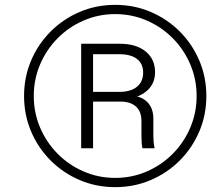

<svg xmlns="http://www.w3.org/2000/svg" viewBox="-20 -755 900 790"><path d="M454 15Q376 15 308 -14Q240 -43 188.5 -94.5Q137 -146 108 -214Q79 -282 79 -360Q79 -438 108 -506Q137 -574 188.5 -625.5Q240 -677 308 -706Q376 -735 454 -735Q532 -735 600 -706Q668 -677 719.5 -625.5Q771 -574 800 -506Q829 -438 829 -360Q829 -282 800 -214Q771 -146 719.5 -94.5Q668 -43 600 -14Q532 15 454 15ZM454 -23Q523 -23 584 -49.5Q645 -76 691 -122.5Q737 -169 763 -230Q789 -291 789 -360Q789 -429 763 -490Q737 -551 691 -597.5Q645 -644 584 -670.5Q523 -697 454 -697Q385 -697 324 -670.5Q263 -644 217 -597.5Q171 -551 145 -490Q119 -429 119 -360Q119 -291 145 -230Q171 -169 217 -122.5Q263 -76 324 -49.5Q385 -23 454 -23ZM314 -145V-575H473Q540 -575 579 -543.5Q618 -512 618 -458Q618 -370 503 -345L509 -361Q556 -363 583.5 -337.5Q611 -312 611 -267V-196Q611 -185 612 -172.5Q613 -160 616 -145H566Q564 -154 563 -167Q562 -180 562 -196V-257Q562 -296 539.5 -316.5Q517 -337 476 -337H350V-377H471Q518 -377 543.5 -398Q569 -419 569 -456Q569 -493 543.5 -512.5Q518 -532 471 -532H363V-145Z"/></svg>

Font: Instrument Sans SemiCondensed
Style: Italic
Weight: 400
Width: 4
Italic angle: -13°
Designer: Rodrigo Fuenzalida
Foundry: fragTYPE
Version: Version 1.000;gftools[0.9.28]